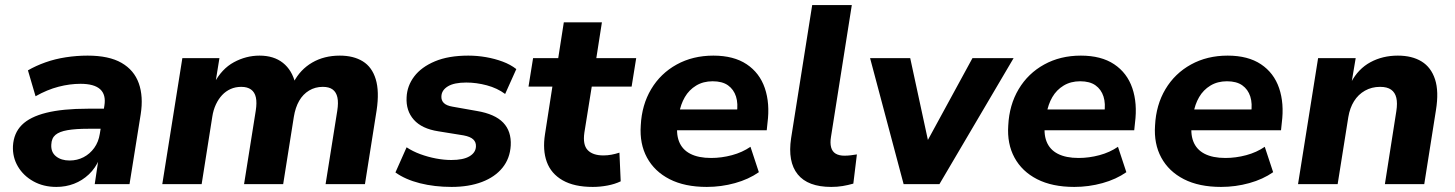

<svg xmlns="http://www.w3.org/2000/svg" viewBox="-20 -725 5730 756"><path d="M202 11Q151 11 111.5 -11Q72 -33 50.5 -69.5Q29 -106 31 -150Q34 -201 66 -233Q98 -265 162.5 -281Q227 -297 326 -297H403L391 -218H328Q278 -218 246 -212.5Q214 -207 198.5 -194Q183 -181 182 -156Q180 -126 200.5 -109.5Q221 -93 254 -93Q284 -93 309 -106Q334 -119 351 -142.5Q368 -166 373 -198L391 -309Q398 -352 374.5 -373.5Q351 -395 297 -395Q255 -395 210.5 -383.5Q166 -372 120 -346L90 -448Q121 -466 159 -479.5Q197 -493 239.5 -499.5Q282 -506 325 -506Q409 -506 458.5 -477.5Q508 -449 526.5 -397Q545 -345 534 -275L490 0H353L368 -100H372Q356 -63 330 -38.5Q304 -14 271.5 -1.5Q239 11 202 11Z M619 0 698 -496H844L828 -397H823Q853 -454 901 -480Q949 -506 1002 -506Q1058 -506 1094 -477.5Q1130 -449 1143 -396L1136 -401Q1162 -451 1209 -478.5Q1256 -506 1318 -506Q1372 -506 1408.5 -483.5Q1445 -461 1459.5 -413Q1474 -365 1463 -291L1417 0H1262L1308 -289Q1313 -321 1308.5 -341.5Q1304 -362 1290 -372.5Q1276 -383 1251 -383Q1221 -383 1197 -368.5Q1173 -354 1158 -328Q1143 -302 1137 -265L1095 0H941L987 -289Q992 -321 987.5 -341.5Q983 -362 968.5 -372.5Q954 -383 930 -383Q907 -383 888 -374.5Q869 -366 854.5 -350.5Q840 -335 830 -313.5Q820 -292 816 -266L774 0Z M1758 11Q1691 11 1633.5 -3.5Q1576 -18 1537 -46L1581 -145Q1605 -129 1635 -118Q1665 -107 1696.5 -101Q1728 -95 1757 -95Q1804 -95 1828.5 -109.5Q1853 -124 1854 -148Q1855 -165 1843.5 -176Q1832 -187 1805 -192L1706 -208Q1641 -218 1609.5 -253.5Q1578 -289 1581 -342Q1583 -387 1611 -424Q1639 -461 1692.5 -483.5Q1746 -506 1824 -506Q1859 -506 1893.5 -500Q1928 -494 1959 -482.5Q1990 -471 2013 -453L1969 -355Q1938 -378 1897 -389Q1856 -400 1816 -400Q1768 -400 1743.5 -385Q1719 -370 1718 -346Q1717 -330 1727.5 -319.5Q1738 -309 1762 -305L1858 -288Q1929 -276 1961.5 -242Q1994 -208 1991 -152Q1988 -101 1958.5 -64.5Q1929 -28 1877.5 -8.5Q1826 11 1758 11Z M2314 11Q2241 11 2195.5 -15Q2150 -41 2133 -87.5Q2116 -134 2126 -197L2155 -384H2061L2079 -496H2178L2200 -637H2350L2328 -496H2485L2467 -384H2310L2281 -203Q2274 -155 2294 -134Q2314 -113 2356 -113Q2372 -113 2388 -116Q2404 -119 2419 -124L2424 -11Q2401 0 2372 5.5Q2343 11 2314 11Z M2763 11Q2676 11 2616.5 -19.5Q2557 -50 2527.5 -104.5Q2498 -159 2503 -231Q2507 -312 2544 -374Q2581 -436 2644.5 -471Q2708 -506 2789 -506Q2869 -506 2920 -472Q2971 -438 2991.5 -378Q3012 -318 3002 -241L2999 -212H2625L2637 -294H2897L2881 -279Q2887 -317 2878 -345Q2869 -373 2846.5 -389Q2824 -405 2786 -405Q2749 -405 2721 -388Q2693 -371 2676.5 -342.5Q2660 -314 2654 -278L2649 -247Q2641 -201 2653.5 -168.5Q2666 -136 2698 -119.5Q2730 -103 2780 -103Q2821 -103 2862 -114Q2903 -125 2935 -147L2968 -47Q2928 -19 2874 -4Q2820 11 2763 11Z M3253 11Q3161 11 3121 -38.5Q3081 -88 3095 -181L3178 -705H3334L3252 -186Q3248 -162 3252.5 -145Q3257 -128 3270.5 -120Q3284 -112 3305 -112Q3318 -112 3329.5 -113.5Q3341 -115 3354 -117L3340 -2Q3319 4 3298 7.5Q3277 11 3253 11Z M3538 0 3406 -496H3564L3639 -149H3620L3809 -496H3971L3679 0Z M4210 11Q4123 11 4063.5 -19.5Q4004 -50 3974.5 -104.5Q3945 -159 3950 -231Q3954 -312 3991 -374Q4028 -436 4091.5 -471Q4155 -506 4236 -506Q4316 -506 4367 -472Q4418 -438 4438.5 -378Q4459 -318 4449 -241L4446 -212H4072L4084 -294H4344L4328 -279Q4334 -317 4325 -345Q4316 -373 4293.5 -389Q4271 -405 4233 -405Q4196 -405 4168 -388Q4140 -371 4123.5 -342.5Q4107 -314 4101 -278L4096 -247Q4088 -201 4100.5 -168.5Q4113 -136 4145 -119.5Q4177 -103 4227 -103Q4268 -103 4309 -114Q4350 -125 4382 -147L4415 -47Q4375 -19 4321 -4Q4267 11 4210 11Z M4788 11Q4701 11 4641.5 -19.5Q4582 -50 4552.5 -104.5Q4523 -159 4528 -231Q4532 -312 4569 -374Q4606 -436 4669.5 -471Q4733 -506 4814 -506Q4894 -506 4945 -472Q4996 -438 5016.5 -378Q5037 -318 5027 -241L5024 -212H4650L4662 -294H4922L4906 -279Q4912 -317 4903 -345Q4894 -373 4871.5 -389Q4849 -405 4811 -405Q4774 -405 4746 -388Q4718 -371 4701.5 -342.5Q4685 -314 4679 -278L4674 -247Q4666 -201 4678.5 -168.5Q4691 -136 4723 -119.5Q4755 -103 4805 -103Q4846 -103 4887 -114Q4928 -125 4960 -147L4993 -47Q4953 -19 4899 -4Q4845 11 4788 11Z M5091 0 5170 -496H5318L5302 -401H5300Q5328 -454 5376 -480Q5424 -506 5484 -506Q5540 -506 5577.5 -483Q5615 -460 5630.5 -412.5Q5646 -365 5634 -291L5588 0H5433L5478 -287Q5483 -319 5478 -340Q5473 -361 5457.5 -372Q5442 -383 5414 -383Q5381 -383 5354.5 -368Q5328 -353 5311.5 -326.5Q5295 -300 5289 -264L5247 0Z"/></svg>

Font: Nunito Sans 10pt ExtraBold
Style: Italic
Weight: 800
Italic angle: -9°
Designer: Vernon Adams
Foundry: Vernon Adams
Version: Version 3.101;gftools[0.9.27]